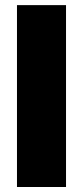

<svg xmlns="http://www.w3.org/2000/svg" viewBox="-20 -748 332 768"><path d="M244.1 -727.5V0H47.9V-727.5Z"/></svg>

Font: Inter 18pt Black
Style: Regular
Weight: 900
Designer: Rasmus Andersson
Foundry: rsms
Version: Version 4.001;git-66647c0bb